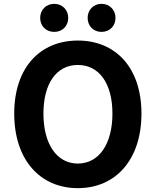

<svg xmlns="http://www.w3.org/2000/svg" viewBox="-20 -965 810 999"><path d="M385 14C581 14 716 -133 716 -374C716 -614 581 -754 385 -754C189 -754 54 -614 54 -374C54 -133 189 14 385 14ZM385 -114C275 -114 206 -216 206 -374C206 -532 275 -627 385 -627C495 -627 565 -532 565 -374C565 -216 495 -114 385 -114ZM262 -799C305 -799 335 -830 335 -872C335 -913 305 -945 262 -945C219 -945 189 -913 189 -872C189 -830 219 -799 262 -799ZM508 -799C551 -799 581 -830 581 -872C581 -913 551 -945 508 -945C466 -945 436 -913 436 -872C436 -830 466 -799 508 -799Z"/></svg>

Font: Noto Sans JP
Style: Bold
Weight: 700
Designer: Ryoko NISHIZUKA 西塚涼子 (kana, bopomofo & ideographs); Paul D. Hunt (Latin, Greek & Cyrillic); Sandoll Communications 산돌커뮤니
Foundry: Adobe
Version: Version 2.004;hotconv 1.0.118;makeotfexe 2.5.65603